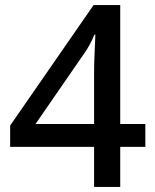

<svg xmlns="http://www.w3.org/2000/svg" viewBox="-20 -737 612 757"><path d="M553 -158H454V0H351V-158H20V-242L349 -717H454V-248H553ZM351 -248V-442Q351 -489 353 -530.5Q355 -572 356 -600H352Q344 -580 332.5 -559Q321 -538 309 -522L120 -248Z"/></svg>

Font: Noto Sans Arabic Med
Style: Regular
Weight: 500
Designer: Monotype Design Team, Nadine Chahine, Nizar Qandah and Khaled Hosny
Foundry: Monotype Imaging Inc.
Version: Version 2.012; ttfautohint (v1.8.4.7-5d5b)